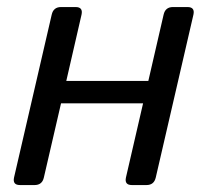

<svg xmlns="http://www.w3.org/2000/svg" viewBox="-20 -533 587 553"><path d="M37.6 0Q15.6 0 20.5 -22L128.9 -490.7Q133.8 -512.7 155.8 -512.7H197.8Q219.7 -512.7 214.8 -490.7L170.9 -299.8H407.2L451.2 -490.7Q456.1 -512.7 478 -512.7H520Q542 -512.7 537.1 -490.7L428.7 -22Q423.8 0 401.9 0H359.9Q337.9 0 342.8 -22L392.1 -235.4H155.8L106.4 -22Q101.6 0 79.6 0Z"/></svg>

Font: Istok Web
Style: BoldItalic
Weight: 700
Italic angle: -13°
Designer: Andrey V. Panov
Foundry: Andrey V. Panov
Version: Version 1.0.2g